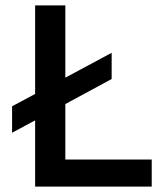

<svg xmlns="http://www.w3.org/2000/svg" viewBox="-20 -695 610 715"><path d="M110.8 0V-246.7L25 -200.8V-299.2L110.8 -345V-675H223.3V-405.8L395.8 -498.3V-400.8L223.3 -307.5V-100.8H545V0Z"/></svg>

Font: Funnel Sans Medium
Style: Regular
Weight: 500
Version: Version 1.000; Beta; Release 5; Build 24; ttfautohint (v1.8.